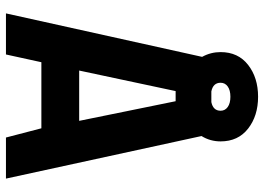

<svg xmlns="http://www.w3.org/2000/svg" viewBox="-141 -746 887 645"><g transform="rotate(90 302.5 -423.5)"><path d="M455 -721Q455 -686 437 -657L580 0H442L411 -119H189L163 0H25L171 -659Q155 -688 155 -721Q155 -780 198 -813.5Q241 -847 305 -847Q369 -847 412 -813.5Q455 -780 455 -721ZM286 -570 217 -246H386L320 -570ZM258 -721Q258 -696 287 -690H323Q352 -696 352 -721Q352 -736 339.5 -745Q327 -754 305 -754Q283 -754 270.5 -745Q258 -736 258 -721Z"/></g></svg>

Font: TypoPRO Titillium Maps
Style: 999 wt
Weight: 900
Designer: Campivisivi
Foundry: Accademia di Belle Arti di Urbino and students of MA course of Visual design
Version: Version 001.001